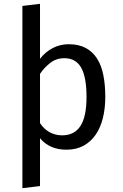

<svg xmlns="http://www.w3.org/2000/svg" viewBox="-20 -770 640 1003"><path d="M189 -463Q218 -500 256.5 -519.5Q295 -539 339 -539Q391 -539 427.5 -519.5Q464 -500 487 -464Q510 -428 520 -377Q530 -326 530 -264Q530 -204 517.5 -153.5Q505 -103 479.5 -66Q454 -29 416 -8.5Q378 12 327 12Q239 12 189 -48V202L97 213V-739L189 -750ZM189 -127Q209 -96 239 -79.5Q269 -63 305 -63Q368 -63 400 -111.5Q432 -160 432 -264Q432 -367 404 -416.5Q376 -466 316 -466Q274 -466 242 -441Q210 -416 189 -384Z"/></svg>

Font: Wlorlttqgufhjawjgtejqphaquk
Style: Regular
Weight: 400
Monospace: yes
Designer: Carrois Corporate & Edenspiekermann
Foundry: Carrois Corporate GbR & Edenspiekermann AG
Version: Version 2.001